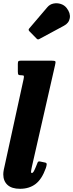

<svg xmlns="http://www.w3.org/2000/svg" viewBox="-24 -1159 457 1200"><path d="M320 -751.5 175.5 -118Q174.5 -113 172.2 -101.8Q170 -90.5 170 -87Q170 -77.5 174.5 -77.5Q182 -77.5 189.2 -91.8Q196.5 -106 207 -133Q211 -145.5 214.8 -148.5Q218.5 -151.5 227.5 -149.5L258 -143Q268.5 -141 267.8 -131.5Q267 -122 262.5 -108.5Q237.5 -38.5 198 -8.8Q158.5 21 101 21Q49.5 21 23 -3.2Q-3.5 -27.5 -3.5 -69.5Q-3.5 -82 -0.2 -99Q3 -116 6 -127L123 -662.5Q126.5 -679 125.2 -683.8Q124 -688.5 112.5 -688.5H110Q95 -688.5 91.2 -692.5Q87.5 -696.5 87.5 -712V-760.5Q87.5 -774 92 -777Q96.5 -780 109.5 -780H295Q318.5 -780 321.8 -775.5Q325 -771 320 -751.5ZM392.5 -1109Q417.5 -1077 412.2 -1045.8Q407 -1014.5 375.5 -998L221.5 -915Q212.5 -909.5 205 -917.5L159 -964.5Q151 -973.5 159.5 -982L271.5 -1113.5Q287 -1132 310.2 -1136.8Q333.5 -1141.5 356 -1134.2Q378.5 -1127 392.5 -1109Z"/></svg>

Font: Besley* Condensed Heavy
Style: Italic
Weight: 800
Width: 3
Italic angle: -13°
Designer: Owen Earl
Foundry: indestructible type*
Version: Version 3.000; ttfautohint (v1.8.3)